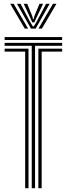

<svg xmlns="http://www.w3.org/2000/svg" viewBox="-20 -996 354 1016"><path d="M148 0V-753.8H4.5V-769.2H308.8V-753.8H165.5V0ZM113.2 0V-723H4.5V-738.5H130.8V0ZM183 0V-738.5H308.8V-723H200.5V0ZM4.5 -784.5V-800H308.8V-784.5ZM34 -976H52.2L129 -844.5H111.2ZM69.8 -976H88.8L138.8 -881.2L153.8 -856.2H158.8L173.8 -881.2L223.8 -976H242.8L168.5 -844.5H144ZM105.2 -976H124L150.8 -910.5L154.8 -894.5H157.8L161.8 -910.5L189 -976H208L171.8 -899.8L161.5 -877.5H151.2L140.8 -899.8ZM260.2 -976H278.8L201.5 -844.5H183.5Z"/></svg>

Font: Big Shoulders Inline Display Thin SemiBold
Style: Regular
Weight: 600
Version: Version 2.002